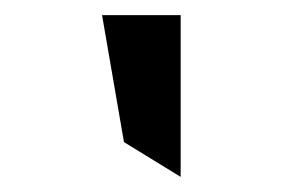

<svg xmlns="http://www.w3.org/2000/svg" viewBox="-20 -802 392 254"><path d="M219 -568V-782H115L144 -614Z"/></svg>

Font: Charger Monospace
Style: Regular
Weight: 400
Designer: Jasper
Foundry: Cannot Into Space Fonts
Version: Version 0.980